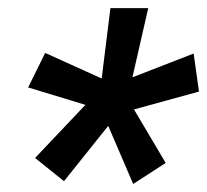

<svg xmlns="http://www.w3.org/2000/svg" viewBox="-20 -731 510 473"><path d="M190.4 -472.7 49.3 -515.6 91.3 -600.6 230.5 -537.6 252 -710.9H345.2L306.2 -540.5L457 -599.1L470.2 -505.4L310.1 -461.4L388.2 -329.6L308.1 -277.8L246.6 -420.9L137.7 -284.7L66.4 -341.8Z"/></svg>

Font: TypoPRO Roboto
Style: Bold Italic
Weight: 700
Italic angle: -12°
Designer: Google
Version: Version 2.136; 2016